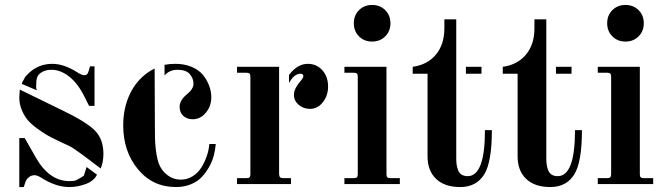

<svg xmlns="http://www.w3.org/2000/svg" viewBox="-20 -744 2692 776"><path d="M330 -69 372 -38C364 -21.3 349 -8.8 327 -0.5C305 7.8 282.7 12 260 12C226.7 12 192 1.3 156 -20C140 -30.7 128 -36 120 -36C111.3 -36 103.7 -33.3 97 -28C90.3 -22.7 85.7 -16.3 83 -9L76 12H58V-186H80L125 -107C161 -43.7 206.3 -12 261 -12C273 -12 281.8 -13.2 287.5 -15.5C293.2 -17.8 303.7 -24 319 -34ZM68 -405 71 -414C72.3 -416 74 -418.7 76 -422C78 -425.3 79 -427.3 79 -428C79 -428.7 79.8 -430.2 81.5 -432.5L84 -436L87 -439L91 -443L97 -449C123 -473.7 154.7 -486 192 -486C222.7 -486 256 -474.7 292 -452C304 -444 314 -440 322 -440C330 -440 335.3 -445.3 338 -456L344 -476H362V-316H340L321 -354C303 -390 282.3 -417 259 -435C235.7 -453 212 -462 188 -462C170 -462 155.3 -457.7 144 -449C137.3 -444.3 132.7 -438.2 130 -430.5C127.3 -422.8 126 -410.3 126 -393C126 -387.7 127 -383 129 -379ZM290 -135C287.3 -137 285 -138.7 283 -140L275.5 -145C272.5 -147 269.8 -148.7 267.5 -150C265.2 -151.3 261.7 -153.2 257 -155.5C252.3 -157.8 248.3 -159.7 245 -161C241.7 -162.3 236.2 -164.8 228.5 -168.5C220.8 -172.2 214.3 -175.3 209 -178C193.7 -185.3 181 -191.8 171 -197.5C161 -203.2 148.2 -211.7 132.5 -223C116.8 -234.3 104.2 -245.3 94.5 -256C84.8 -266.7 76.3 -280.3 69 -297C61.7 -313.7 58 -331.3 58 -350L60 -382L232 -298C296 -267.3 339.7 -240.3 363 -217C386.3 -193.7 398 -162 398 -122C398 -100 394.3 -80.3 387 -63L310 -121L307 -123C305 -124.3 302.7 -126 300 -128C297.3 -130 295 -131.7 293 -133ZM171 -334Z M645 -482V-439C658.3 -454.3 675.7 -462 697 -462C720.3 -462 737 -456.2 747 -444.5C757 -432.8 762 -420 762 -406C762 -392 754 -378.3 738 -365C716.7 -348.3 706 -330.7 706 -312C706 -296.7 711 -284.5 721 -275.5C731 -266.5 743.7 -262 759 -262C779.7 -262 797.3 -270.8 812 -288.5C826.7 -306.2 834 -327 834 -351C834 -367 831 -382.8 825 -398.5C819 -414.2 810.5 -428.7 799.5 -442C788.5 -455.3 773.3 -466 754 -474C734.7 -482 713 -486 689 -486C673 -486 658.3 -484.7 645 -482ZM606 -237 605 -467C596.3 -463 587.7 -458 579 -452C546.3 -429.3 521.3 -399.3 504 -362C486.7 -324.7 478 -283 478 -237C478 -167 497.8 -108 537.5 -60C577.2 -12 628.3 12 691 12C713 12 733 8.3 751 1C769 -6.3 783.7 -16 795 -28C806.3 -40 816.3 -53.7 825 -69C833.7 -84.3 840 -99.7 844 -115C848 -130.3 850.7 -146 852 -162H826C824.7 -144.7 821 -127.7 815 -111C809 -94.3 801.5 -79 792.5 -65C783.5 -51 771.8 -39.7 757.5 -31C743.2 -22.3 727.7 -18 711 -18C689 -18 669.3 -25.3 652 -40C634.7 -54.7 623 -74.3 617 -99C613.7 -111.7 611.2 -126 609.5 -142C607.8 -158 606.8 -171.8 606.5 -183.5C606.2 -195.2 606 -213 606 -237Z M1108 -40V-474H938V-450H976C982 -450 986.2 -448.8 988.5 -446.5C990.8 -444.2 992 -440 992 -434V-40C992 -34 990.8 -29.8 988.5 -27.5C986.2 -25.2 982 -24 976 -24H938V0H1156V-24H1124C1118 -24 1114 -25.3 1112 -28C1110 -29.3 1108.7 -33.3 1108 -40ZM1148 -441V-409L1154 -418C1166 -436.7 1179.7 -446 1195 -446C1202.3 -446 1206 -442.7 1206 -436C1206 -431.3 1201.3 -423.7 1192 -413C1176 -394.3 1168 -377 1168 -361C1168 -345 1174.3 -331.5 1187 -320.5C1199.7 -309.5 1215 -304 1233 -304C1253.7 -304 1271 -313 1285 -331C1299 -349 1306 -370 1306 -394C1306 -420.7 1298.3 -442.7 1283 -460C1267.7 -477.3 1248 -486 1224 -486C1200 -486 1178 -475 1158 -453ZM1148 -409ZM1108 -474ZM1148 -441Z M1372 0H1596V-24H1558C1552 -24 1547.8 -25.2 1545.5 -27.5C1543.2 -29.8 1542 -34 1542 -40V-474H1372V-450H1410C1416 -450 1420.2 -448.8 1422.5 -446.5C1424.8 -444.2 1426 -440 1426 -434V-40C1426 -34 1424.8 -29.8 1422.5 -27.5C1420.2 -25.2 1416 -24 1410 -24H1372ZM1410 -650C1410 -628.7 1417 -611 1431 -597C1445 -583 1462.7 -576 1484 -576C1505.3 -576 1523 -583 1537 -597C1551 -611 1558 -628.7 1558 -650C1558 -671.3 1551 -689 1537 -703C1523 -717 1505.3 -724 1484 -724C1462.7 -724 1445 -717 1431 -703C1417 -689 1410 -671.3 1410 -650Z M1863 -474V-446H1926V-474ZM1824 -420V-666H1776V-630C1776 -586 1764.5 -550.3 1741.5 -523C1718.5 -495.7 1687.3 -479.3 1648 -474V-446H1708V-112C1708 -73.3 1719.5 -43 1742.5 -21C1765.5 1 1798 12 1840 12C1883.3 12 1915.7 -5 1937 -39C1957.7 -72.3 1968 -132 1968 -218H1940C1940 -94 1916.7 -32 1870 -32C1860.7 -32 1852.7 -34 1846 -38C1839.3 -42 1834.5 -48 1831.5 -56C1828.5 -64 1826.5 -71.7 1825.5 -79C1824.5 -86.3 1824 -95 1824 -105Z M2227 -474V-446H2290V-474ZM2188 -420V-666H2140V-630C2140 -586 2128.5 -550.3 2105.5 -523C2082.5 -495.7 2051.3 -479.3 2012 -474V-446H2072V-112C2072 -73.3 2083.5 -43 2106.5 -21C2129.5 1 2162 12 2204 12C2247.3 12 2279.7 -5 2301 -39C2321.7 -72.3 2332 -132 2332 -218H2304C2304 -94 2280.7 -32 2234 -32C2224.7 -32 2216.7 -34 2210 -38C2203.3 -42 2198.5 -48 2195.5 -56C2192.5 -64 2190.5 -71.7 2189.5 -79C2188.5 -86.3 2188 -95 2188 -105Z M2396 0H2620V-24H2582C2576 -24 2571.8 -25.2 2569.5 -27.5C2567.2 -29.8 2566 -34 2566 -40V-474H2396V-450H2434C2440 -450 2444.2 -448.8 2446.5 -446.5C2448.8 -444.2 2450 -440 2450 -434V-40C2450 -34 2448.8 -29.8 2446.5 -27.5C2444.2 -25.2 2440 -24 2434 -24H2396ZM2434 -650C2434 -628.7 2441 -611 2455 -597C2469 -583 2486.7 -576 2508 -576C2529.3 -576 2547 -583 2561 -597C2575 -611 2582 -628.7 2582 -650C2582 -671.3 2575 -689 2561 -703C2547 -717 2529.3 -724 2508 -724C2486.7 -724 2469 -717 2455 -703C2441 -689 2434 -671.3 2434 -650Z"/></svg>

Font: Km Standard TT
Style: Bold
Weight: 700
Designer: Alexey Kryukov <alexios@thessalonica.org.ru>
Version: Version 2.0.2